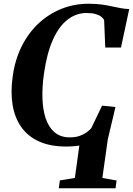

<svg xmlns="http://www.w3.org/2000/svg" viewBox="-20 -772 710 1026"><path d="M294 234 300 192 380 179 404 6Q390.5 8 373.2 9.5Q356 11 333.5 11Q248.5 11 188.8 -16Q129 -43 93.8 -93Q58.5 -143 47.2 -212Q36 -281 48 -365Q60.5 -454 96.2 -525.2Q132 -596.5 186.2 -647Q240.5 -697.5 308.5 -724.8Q376.5 -752 453 -752Q492 -752 521.8 -748Q551.5 -744 576 -738.5Q600.5 -733 623.2 -728.8Q646 -724.5 670.5 -723.5L626.5 -518H542.5L536.5 -664Q532.5 -673.5 521.2 -682.5Q510 -691.5 490.5 -697Q471 -702.5 442.5 -702.5Q387 -702.5 341 -667Q295 -631.5 262.8 -559.8Q230.5 -488 215 -379Q205 -310 206.8 -248.2Q208.5 -186.5 224.2 -139.2Q240 -92 271.8 -65Q303.5 -38 353 -38Q383 -38 404.8 -45.5Q426.5 -53 442 -64.2Q457.5 -75.5 467.5 -86.5L525.5 -207.5L597 -200L556 -27L527 179L603 192.5L597.5 234Z"/></svg>

Font: Merriweather 72pt
Style: Bold Italic
Weight: 700
Italic angle: -7.8°
Version: Version 2.101